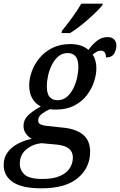

<svg xmlns="http://www.w3.org/2000/svg" viewBox="-62 -786 654 1046"><path d="M163 240Q58 240 8 206Q-42 172 -42 113Q-42 72 -20 43Q2 14 37 -4Q72 -22 111 -30Q93 -39 79.5 -57.5Q66 -76 66 -100Q66 -131 88 -154.5Q110 -178 160 -206Q130 -221 113.5 -250.5Q97 -280 97 -321Q97 -357 111 -396Q125 -435 152.5 -469Q180 -503 222.5 -524.5Q265 -546 322 -546Q350 -546 375.5 -538.5Q401 -531 420 -514Q440 -543 466 -563.5Q492 -584 524 -584Q548 -584 560 -571Q572 -558 572 -538Q572 -516 560 -494.5Q548 -473 515 -473Q516 -489 509 -499.5Q502 -510 488 -510Q475 -510 464 -503.5Q453 -497 443 -489Q463 -458 463 -414Q463 -379 450 -340Q437 -301 410.5 -266.5Q384 -232 342 -210.5Q300 -189 243 -189Q235 -189 226 -189.5Q217 -190 209 -191Q188 -182 167 -166.5Q146 -151 146 -130Q146 -114 159.5 -108Q173 -102 194 -100L288 -90Q356 -82 392.5 -50.5Q429 -19 429 41Q429 127 362.5 183.5Q296 240 163 240ZM251 -240Q281 -240 302.5 -258.5Q324 -277 338 -305.5Q352 -334 358.5 -365Q365 -396 365 -421Q365 -460 350 -478.5Q335 -497 307 -497Q277 -497 255.5 -478.5Q234 -460 220 -431.5Q206 -403 199.5 -372Q193 -341 193 -316Q193 -275 208.5 -257.5Q224 -240 251 -240ZM170 189Q229 189 265.5 172.5Q302 156 318.5 129.5Q335 103 335 72Q335 42 314.5 24.5Q294 7 249 2L163 -6Q114 0 80 29Q46 58 46 105Q46 142 72.5 165.5Q99 189 170 189ZM273 -606 276 -619Q301 -649 330.5 -689.5Q360 -730 381 -766H498L495 -756Q479 -737 449 -708.5Q419 -680 384.5 -652Q350 -624 320 -606Z"/></svg>

Font: Noto Serif SemiCondensed Medium
Style: Italic
Weight: 500
Width: 4
Italic angle: -12°
Designer: Monotype Design Team
Foundry: Monotype Imaging Inc.
Version: Version 2.013